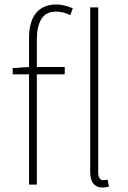

<svg xmlns="http://www.w3.org/2000/svg" viewBox="-20 -827 573 860"><path d="M110 0V-655Q110 -707 124.5 -740.5Q139 -774 166.5 -790.5Q194 -807 232 -807Q249 -807 268 -802.5Q287 -798 306 -790L295 -759Q263 -775 231 -775Q186 -775 165.5 -742Q145 -709 145 -650V0ZM37 -494V-522L110 -527H270V-494ZM439 13Q422 13 409.5 5.5Q397 -2 390.5 -18Q384 -34 384 -59V-794H420V-53Q420 -37 426 -28.5Q432 -20 442 -20Q445 -20 449.5 -20.5Q454 -21 462 -22L468 9Q461 10 455.5 11.5Q450 13 439 13Z"/></svg>

Font: Shanggu Sans SC VF
Style: Regular
Weight: 250
Designer: GuiWonder
Version: Version 1.021